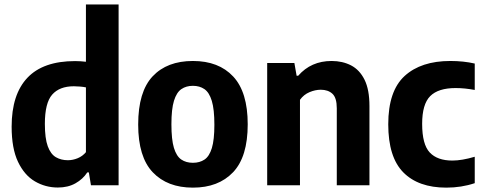

<svg xmlns="http://www.w3.org/2000/svg" viewBox="-20 -828 2161 858"><path d="M238.5 10Q183 10 136 -17.5Q89 -45 60.5 -104.8Q32 -164.5 32 -262Q32 -406 102.5 -480.5Q173 -555 315.5 -555Q328 -555 340.5 -554.2Q353 -553.5 364 -552V-808H510V0H386.5L377 -57.5H370Q350.5 -27.5 317.2 -8.8Q284 10 238.5 10ZM283 -112Q305.5 -112 327.2 -121Q349 -130 364 -148V-437.5Q352.5 -440 337.5 -441.2Q322.5 -442.5 310 -442.5Q246 -442.5 213.2 -405.2Q180.5 -368 180.5 -274.5Q180.5 -209.5 193.5 -174.2Q206.5 -139 229.8 -125.5Q253 -112 283 -112Z M842 10.5Q728 10.5 662.8 -58Q597.5 -126.5 597.5 -271.5Q597.5 -418 662 -486.8Q726.5 -555.5 842 -555.5Q957.5 -555.5 1022.2 -486Q1087 -416.5 1087 -272.5Q1087 -127 1021.5 -58.2Q956 10.5 842 10.5ZM842 -100.5Q872.5 -100.5 894 -115Q915.5 -129.5 926.8 -166.5Q938 -203.5 938 -270.5Q938 -339.5 926.5 -377.2Q915 -415 893.5 -429.8Q872 -444.5 842 -444.5Q812 -444.5 790.5 -429.8Q769 -415 757.5 -377.8Q746 -340.5 746 -273Q746 -204.5 757.2 -167.2Q768.5 -130 790 -115.2Q811.5 -100.5 842 -100.5Z M1174 0V-546.5H1295.5L1305.5 -489.5H1312.5Q1370 -555.5 1462 -555.5Q1510.5 -555.5 1548.8 -535.8Q1587 -516 1609 -471.8Q1631 -427.5 1631 -354V0H1485V-344Q1485 -391 1465.5 -409Q1446 -427 1413.5 -427Q1389 -427 1363.2 -416.2Q1337.5 -405.5 1320.5 -382V0Z M1974.5 10.5Q1849.5 10.5 1782.2 -57.8Q1715 -126 1715 -272.5Q1715 -421.5 1788.2 -488.5Q1861.5 -555.5 1992.5 -555.5Q2051.5 -555.5 2101.5 -544V-426Q2057 -434.5 2016 -434.5Q1938.5 -434.5 1902.5 -398.5Q1866.5 -362.5 1866.5 -274.5Q1866.5 -182.5 1900.5 -146.5Q1934.5 -110.5 2001.5 -110.5Q2044 -110.5 2101.5 -127.5V-9.5Q2042 10.5 1974.5 10.5Z"/></svg>

Font: Encode Sans Semi Condensed
Style: Bold
Weight: 700
Width: 4
Designer: Multiple Designers
Foundry: Impallari Type
Version: Version 3.000; ttfautohint (v1.8.3) -l 8 -r 50 -G 200 -x 14 